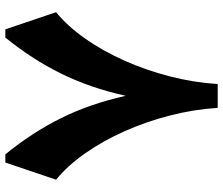

<svg xmlns="http://www.w3.org/2000/svg" viewBox="-79 -771 850 732"><g transform="rotate(-90 346.0 -405.0)"><path d="M391.6 0H300.8Q294.9 -92.3 271.2 -183.8Q247.6 -275.4 210.4 -357.9Q173.3 -440.4 126.5 -506.8Q79.6 -573.2 26.9 -616.2L92.3 -809.6H123.5Q206.5 -708 261.5 -597.4Q316.4 -486.8 346.7 -350.6Q377 -486.8 431.6 -597.4Q486.3 -708 568.8 -809.6H600.1L665.5 -616.2Q612.8 -573.2 565.9 -506.8Q519 -440.4 481.9 -357.9Q444.8 -275.4 421.1 -183.8Q397.5 -92.3 391.6 0Z"/></g></svg>

Font: Pinar-DS4-FD ExtraBold
Style: Regular
Weight: 800
Designer: Amin Abedi
Version: Version 3.000